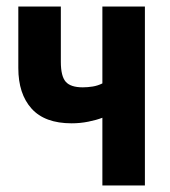

<svg xmlns="http://www.w3.org/2000/svg" viewBox="-20 -567 519 587"><path d="M293 0V-207Q275 -200 250 -195Q225 -190 199 -190Q117 -190 76.5 -235Q36 -280 36 -359V-547H166V-378Q166 -334 181 -317Q196 -300 233 -300Q248 -300 263.5 -302.5Q279 -305 293 -312V-547H423V0Z"/></svg>

Font: Noto Sans ExtraCondensed
Style: Bold
Weight: 700
Width: 2
Designer: Monotype Design Team
Foundry: Monotype Imaging Inc.
Version: Version 2.013; ttfautohint (v1.8.4.7-5d5b)